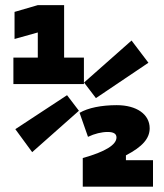

<svg xmlns="http://www.w3.org/2000/svg" viewBox="-20 -713 626 734"><path d="M296.4 0.5H564.9V-100.6H461.4V-119.1C524.4 -151.9 552.2 -183.6 552.2 -222.7C552.2 -275.9 502.4 -311 426.3 -311C368.2 -311 316.9 -300.8 284.2 -281.7L316.4 -189.9C341.8 -202.1 368.7 -208.5 391.6 -208.5C414.1 -208.5 425.3 -201.7 425.3 -187.5C425.3 -159.7 382.8 -132.8 296.4 -108.9ZM31.2 -391.6H300.8V-492.7H225.1V-693.4H124.5L35.6 -667.5V-564L124.5 -588.9V-492.7H31.2ZM346.7 -337.9 547.4 -473.1 482.9 -558.1 301.3 -397.5ZM103 -131.3 281.7 -289.6 236.3 -349.1 38.6 -219.2Z"/></svg>

Font: Cascadia Mono NF
Style: Bold
Weight: 700
Monospace: yes
Designer: Aaron Bell
Foundry: Saja Typeworks
Version: Version 2404.023